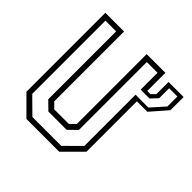

<svg xmlns="http://www.w3.org/2000/svg" viewBox="-177 -863 1027 1027"><g transform="rotate(45 336.0 -350.0)"><path d="M175.5 -30H394L481.5 -117V-670.5H400.5V-157L353.5 -111H215.5L168.5 -157V-670.5H87.5V-117ZM584 -656V-580.5L548.5 -543H481.5V-504.5H578.5L646.5 -580.5V-656ZM558 -677.5H672V-578L590.5 -484.5H511.5V-103L408.5 0H160.5L57.5 -103V-700H199V-172L229.5 -141.5H339.5L370 -172V-700H511.5V-563H535.5L558 -585.5Z"/></g></svg>

Font: Tourney Thin Light
Style: Regular
Weight: 300
Version: Version 1.015